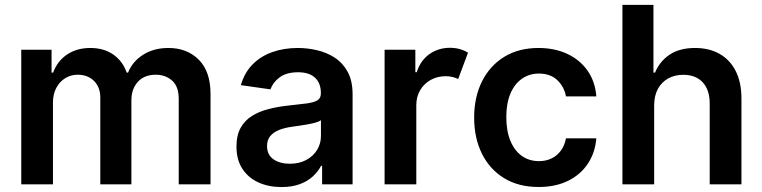

<svg xmlns="http://www.w3.org/2000/svg" viewBox="-20 -747 3089 778"><path d="M66.1 0V-545.5H188.9V-452.8H195.3Q212.4 -499.6 251.8 -526.1Q291.2 -552.6 345.9 -552.6Q401.3 -552.6 439.5 -525.7Q477.6 -498.9 493.3 -452.8H498.9Q517 -498.2 560.2 -525.4Q603.3 -552.6 662.6 -552.6Q737.9 -552.6 785.5 -505Q833.1 -457.4 833.1 -366.1V0H704.2V-346.2Q704.2 -397 677.2 -420.6Q650.2 -444.2 611.2 -444.2Q564.6 -444.2 538.5 -415.3Q512.4 -386.4 512.4 -340.2V0H386.4V-351.6Q386.4 -393.8 361 -419Q335.6 -444.2 294.7 -444.2Q267 -444.2 244.3 -430.2Q221.6 -416.2 208.1 -390.8Q194.6 -365.4 194.6 -331.7V0Z M1120.7 11Q1068.9 11 1027.5 -7.6Q986.2 -26.3 962.2 -62.9Q938.2 -99.4 938.2 -153.1Q938.2 -199.2 955.3 -229.4Q972.3 -259.6 1001.8 -277.7Q1031.2 -295.8 1068.4 -305.2Q1105.5 -314.6 1145.2 -318.9Q1193.2 -323.9 1223 -327.9Q1252.8 -332 1266.5 -340.7Q1280.2 -349.4 1280.2 -367.9V-370Q1280.2 -410.2 1256.4 -432.2Q1232.6 -454.2 1187.9 -454.2Q1140.6 -454.2 1113.1 -433.6Q1085.6 -413 1076 -384.9L956 -402Q970.2 -451.7 1002.8 -485.3Q1035.5 -518.8 1082.7 -535.7Q1130 -552.6 1187.1 -552.6Q1226.6 -552.6 1265.6 -543.3Q1304.7 -534.1 1337 -513Q1369.3 -491.8 1389 -455.6Q1408.7 -419.4 1408.7 -365.1V0H1285.2V-74.9H1280.9Q1269.2 -52.2 1248 -32.5Q1226.9 -12.8 1195.1 -0.9Q1163.4 11 1120.7 11ZM1154.1 -83.5Q1192.8 -83.5 1221.2 -98.9Q1249.6 -114.3 1265.1 -139.9Q1280.5 -165.5 1280.5 -195.7V-259.9Q1274.5 -255 1260.1 -250.7Q1245.7 -246.4 1228 -243.3Q1210.2 -240.1 1192.8 -237.6Q1175.4 -235.1 1162.6 -233.3Q1133.9 -229.4 1111.2 -220.5Q1088.4 -211.6 1075.3 -195.8Q1062.1 -180 1062.1 -155.2Q1062.1 -119.7 1088.1 -101.6Q1114 -83.5 1154.1 -83.5Z M1538.4 0V-545.5H1663V-454.5H1668.7Q1683.6 -501.8 1719.8 -527.5Q1756 -553.3 1803.3 -553.3Q1825.3 -553.3 1843.8 -547.9Q1862.2 -542.6 1876.4 -533.4L1836.6 -426.8Q1826.3 -431.8 1813.9 -435Q1801.5 -438.2 1785.9 -438.2Q1752.5 -438.2 1725.5 -423.3Q1698.5 -408.4 1682.7 -381.9Q1666.9 -355.5 1666.9 -320.7V0Z M2162.6 10.7Q2081 10.7 2022.5 -25.2Q1964.1 -61.1 1932.7 -124.5Q1901.3 -187.9 1901.3 -270.6Q1901.3 -353.7 1933.2 -417.4Q1965.2 -481.2 2023.6 -516.9Q2082 -552.6 2161.9 -552.6Q2228.3 -552.6 2279.7 -528.2Q2331 -503.9 2361.5 -459.7Q2392 -415.5 2396.3 -356.5H2273.4Q2266 -396 2238.1 -422.4Q2210.2 -448.9 2163.7 -448.9Q2124.3 -448.9 2094.5 -427.7Q2064.6 -406.6 2048.1 -367.2Q2031.6 -327.8 2031.6 -272.7Q2031.6 -217 2047.9 -177Q2064.3 -137.1 2093.9 -115.6Q2123.6 -94.1 2163.7 -94.1Q2192.1 -94.1 2214.7 -104.9Q2237.2 -115.8 2252.5 -136.4Q2267.8 -157 2273.4 -186.4H2396.3Q2391.7 -128.6 2362.2 -84Q2332.7 -39.4 2282 -14.4Q2231.2 10.7 2162.6 10.7Z M2630.7 -319.6V0H2502.1V-727.3H2627.8V-452.8H2634.2Q2653.4 -498.9 2693.7 -525.7Q2734 -552.6 2796.5 -552.6Q2853.3 -552.6 2895.6 -528.8Q2937.9 -505 2961.1 -459.2Q2984.4 -413.4 2984.4 -347.3V0H2855.8V-327.4Q2855.8 -382.5 2827.6 -413.2Q2799.4 -443.9 2748.6 -443.9Q2714.5 -443.9 2687.7 -429.2Q2660.9 -414.4 2645.8 -386.7Q2630.7 -359 2630.7 -319.6Z"/></svg>

Font: InterMG SemiBold
Style: Regular
Weight: 600
Designer: Rasmus Andersson
Foundry: rsms
Version: Version 3.019;December 26, 2023;FontCreator 15.0.0.2955 64-b